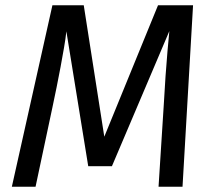

<svg xmlns="http://www.w3.org/2000/svg" viewBox="-20 -709 830 729"><path d="M580 -689H713L673 0H582L602 -314Q605 -368 608.5 -419.5Q612 -471 616 -515.5Q620 -560 623 -591L405 -78H315L232 -590Q229 -562 223 -527.5Q217 -493 210 -455Q203 -417 195 -378Q187 -339 179 -301L115 0H25L179 -689H298L376 -190Z"/></svg>

Font: Fira Sans Variable
Style: Italic
Weight: 397
Italic angle: -8°
Designer: Carrois Corporate & Edenspiekermann AG
Foundry: Carrois Corporate GbR & Edenspiekermann AG
Version: Version 4.202